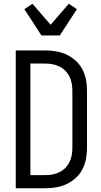

<svg xmlns="http://www.w3.org/2000/svg" viewBox="-20 -1004 540 1024"><path d="M64 0V-735H222Q251 -735 280 -730Q309 -725 335.5 -712.5Q362 -700 384 -680Q406 -660 419.5 -634Q433 -608 438.5 -579Q444 -550 444 -521V-215Q444 -185 438.5 -156Q433 -127 419.5 -101Q406 -75 384 -55Q362 -35 335.5 -22.5Q309 -10 280 -5Q251 0 221 0ZM142 -70H221Q241 -70 260 -73.5Q279 -77 296.5 -85.5Q314 -94 328 -108Q342 -122 350.5 -139.5Q359 -157 362.5 -176Q366 -195 366 -215V-521Q366 -540 362.5 -559Q359 -578 350.5 -595.5Q342 -613 328 -627Q314 -641 296.5 -649.5Q279 -658 260 -661.5Q241 -665 221 -665H142ZM201 -815 110 -955 153 -984 250 -872 347 -984 390 -955 299 -815Z"/></svg>

Font: Iosevka SS18
Style: Regular
Weight: 400
Monospace: yes
Designer: Belleve Invis
Foundry: Belleve Invis
Version: Version 25.1.1; ttfautohint (v1.8.4)